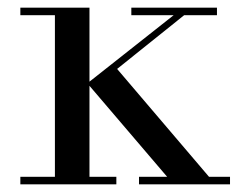

<svg xmlns="http://www.w3.org/2000/svg" viewBox="-20 -480 642 500"><path d="M432 0 207.5 -263 457 -460H484L285 -300.5L541 0ZM33 0V-19.5H283V0ZM123 0V-440.5H33V-460H213V0ZM342 0V-19.5H579V0ZM322 -440.5V-460H545V-440.5Z"/></svg>

Font: Bodoni Moda SC
Style: Regular
Weight: 400
Designer: Owen Earl
Foundry: indestructible type
Version: Version 2.005